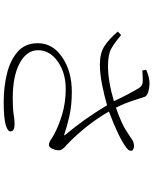

<svg xmlns="http://www.w3.org/2000/svg" viewBox="85 -884 830 1040"><g transform="rotate(90 500.0 -364.0)"><path d="M478 -338Q552 -338 610.5 -324.5Q669 -311 705 -298Q712 -296 713 -297Q714 -298 710 -303Q625 -404 550 -529Q503 -515 441.5 -502.5Q380 -490 330 -490Q269 -490 231 -514Q193 -538 151 -587L170 -605Q211 -570 243 -552Q275 -534 337 -534Q420 -534 528 -566Q491 -646 456 -703Q444 -721 424 -722Q404 -723 362 -720L358 -741Q384 -752 402.5 -755.5Q421 -759 432 -759Q453 -759 476 -752.5Q499 -746 504 -734Q513 -708 525.5 -668Q538 -628 563 -577Q648 -607 684.5 -630.5Q721 -654 742 -668Q775 -683 795 -666Q802 -651 782 -635Q726 -592 584 -539Q655 -416 761 -314Q795 -286 794 -269Q794 -250 785.5 -232Q777 -214 766 -214Q753 -214 741 -222Q729 -230 710 -241Q662 -267 598.5 -286Q535 -305 461 -305Q375 -305 313.5 -262Q252 -219 252 -155Q252 -94 321.5 -56Q391 -18 512 -18Q571 -18 600 -23Q629 -28 653 -28Q691 -28 692 -6Q692 10 655 20.5Q618 31 531 31Q452 31 379.5 13.5Q307 -4 260.5 -44.5Q214 -85 214 -154Q214 -234 290 -286Q366 -338 478 -338Z"/></g></svg>

Font: Minh Nguyen ExtraLight
Style: Regular
Weight: 250
Designer: Ryoko NISHIZUKA 西塚涼子 (kana & ideographs); Frank Grießhammer (Latin, Greek & Cyrillic); Wenlong ZHANG 张文龙 (bopomofo); San
Foundry: Adobe
Version: Version 1.100;July 7, 2023;FontCreator 14.0.0.2814 64-bit